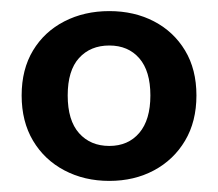

<svg xmlns="http://www.w3.org/2000/svg" viewBox="-20 -735 393 346"><path d="M177 -409Q132 -409 96 -428Q60 -447 39.5 -481.5Q19 -516 19 -563Q19 -610 39.5 -644Q60 -678 96 -696.5Q132 -715 177 -715Q222 -715 257.5 -696.5Q293 -678 313.5 -644Q334 -610 334 -563Q334 -516 313.5 -481.5Q293 -447 257.5 -428Q222 -409 177 -409ZM177 -472Q211 -472 231 -495.5Q251 -519 251 -563Q251 -607 231 -630Q211 -653 177 -653Q143 -653 122.5 -630.5Q102 -608 102 -563Q102 -518 122.5 -495Q143 -472 177 -472Z"/></svg>

Font: Nunito ExtraLight
Style: Bold
Weight: 700
Version: Version 3.602